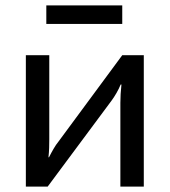

<svg xmlns="http://www.w3.org/2000/svg" viewBox="-20 -693 631 713"><path d="M514 -488V0H427V-311Q427 -328 428 -344Q429 -360 431 -379H428Q422 -364 412.5 -347.5Q403 -331 394 -319L157 0H76V-488H163V-176Q163 -160 162.5 -144Q162 -128 160 -109H162Q170 -125 179 -140.5Q188 -156 197 -167L434 -488ZM434 -673V-604H152V-673Z"/></svg>

Font: Exo 2 Medium
Style: Regular
Weight: 500
Designer: Natanael Gama
Foundry: Natanael Gama
Version: Version 2.010